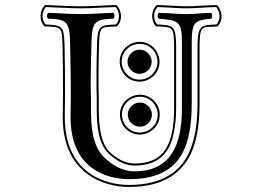

<svg xmlns="http://www.w3.org/2000/svg" viewBox="-20 -701 1040 762"><path d="M671 -525V-277C671 -249 670 -221 666 -194C653 -113 620 -52 513 -52C476 -52 443 -72 415 -98C379 -134 372 -204 372 -269C372 -279 372 -295 372 -312C371 -337 371 -365 371 -383C371 -395 371 -405 371 -416C371 -449 372 -479 373 -525C375 -594 380 -594 428 -595C432 -596 437 -596 442 -596H444L445 -597C468 -620 463 -660 443 -680L442 -681H440C395 -680 347 -676 302 -676C253 -676 202 -680 161 -681H159L158 -680C135 -657 136 -617 156 -597L157 -596H159C162 -596 165 -596 168 -596C223 -593 226 -593 228 -525C230 -446 230 -407 230 -332C230 -329 230 -325 230 -321C230 -279 229 -270 229 -236C229 -11 393 41 492 41C632 41 712 -18 747 -114C766 -167 772 -228 772 -295V-525C774 -594 779 -594 827 -595C832 -596 836 -596 841 -596H843L844 -597C867 -620 862 -660 842 -680L841 -681H839C793 -680 755 -676 721 -676C686 -676 645 -680 604 -681H602L601 -680C578 -657 579 -617 599 -597L600 -596H602C605 -596 608 -596 611 -596C666 -593 669 -593 671 -525ZM679 -525C677 -599 668 -601 604 -604C589 -620 586 -652 605 -673C645 -672 686 -668 721 -668C755 -668 792 -672 838 -673C853 -656 858 -624 839 -604C779 -601 766 -602 764 -525V-295C764 -229 758 -169 739 -117C706 -24 629 33 492 33C395 33 237 -16 237 -236C237 -270 238 -279 238 -321C238 -325 238 -329 238 -332C238 -407 238 -446 236 -525C234 -599 225 -601 161 -604C146 -620 143 -652 162 -673C201 -672 254 -668 302 -668C347 -668 394 -672 439 -673C454 -656 459 -624 440 -604C380 -601 367 -602 365 -525C364 -479 363 -449 363 -416C363 -405 363 -395 363 -383C363 -365 363 -337 364 -312C364 -295 364 -279 364 -269C364 -204 370 -131 410 -93C438 -66 473 -44 513 -44C625 -44 661 -110 673 -193C678 -220 679 -249 679 -277ZM341 -269C341 -278 341 -294 341 -311C340 -336 340 -365 340 -383C341 -433 341 -475 343 -536C346 -619 360 -624 430 -627C436 -633 436 -644 430 -650C381 -649 351 -645 300 -645C250 -645 221 -649 171 -650C165 -644 165 -633 171 -627C241 -624 256 -619 258 -536C260 -453 261 -404 261 -321C261 -278 260 -269 260 -236C260 -32 402 10 492 10C697 10 741 -117 741 -295V-536C741 -619 758 -620 818 -627C824 -633 824 -644 818 -650C769 -649 759 -645 721 -645C678 -645 660 -649 610 -650C604 -644 604 -633 610 -627C685 -620 702 -619 702 -536V-277C702 -165 682 -21 513 -21C465 -21 424 -47 394 -76C345 -123 341 -204 341 -269ZM456 -246C456 -208 486 -167 535 -167C573 -167 614 -197 614 -246C614 -284 584 -325 535 -325C497 -325 456 -295 456 -246ZM455 -456C455 -418 485 -377 534 -377C572 -377 613 -407 613 -456C613 -494 583 -535 534 -535C496 -535 455 -505 455 -456ZM464 -246C464 -290 501 -317 535 -317C579 -317 606 -280 606 -246C606 -202 569 -175 535 -175C491 -175 464 -212 464 -246ZM463 -456C463 -500 500 -527 534 -527C578 -527 605 -490 605 -456C605 -412 568 -385 534 -385C490 -385 463 -422 463 -456ZM486 -456C486 -430 508 -408 534 -408C560 -408 582 -430 582 -456C582 -482 560 -504 534 -504C508 -504 486 -482 486 -456ZM487 -246C487 -220 509 -198 535 -198C561 -198 583 -220 583 -246C583 -272 561 -294 535 -294C509 -294 487 -272 487 -246Z"/></svg>

Font: Libertinus Serif Initials
Style: Regular
Weight: 400
Designer: Philipp H. Poll, Khaled Hosny
Foundry: Caleb Maclennan
Version: Version 7.050;RELEASE